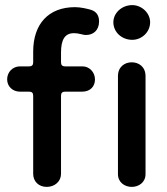

<svg xmlns="http://www.w3.org/2000/svg" viewBox="-20 -716 656 752"><path d="M498 -560C535 -560 568 -590 568 -629C568 -665 535 -696 498 -696C457 -696 424 -665 424 -629C424 -590 457 -560 498 -560ZM163 16C195 16 219 -6 219 -35V-341C219 -352 224 -357 235 -357H302C333 -357 352 -377 352 -405C352 -434 329 -456 304 -456H235C224 -456 219 -461 219 -472V-510C219 -559 233 -586 269 -586C292 -586 302 -579 317 -579C345 -579 368 -597 368 -632C368 -655 358 -670 338 -677C325 -681 297 -688 274 -688C169 -688 110 -621 110 -514V-472C110 -461 105 -456 94 -456H58C30 -456 8 -434 8 -405C8 -377 30 -357 58 -357H94C105 -357 110 -352 110 -341V-35C110 -6 131 16 163 16ZM496 16C524 16 550 -2 550 -34V-418C550 -454 524 -472 496 -472C468 -472 442 -454 442 -418V-34C442 -2 468 16 496 16Z"/></svg>

Font: Dongle
Style: Regular
Weight: 400
Designer: Yanghee Ryu
Foundry: Yanghee Ryu
Version: Version 2.000